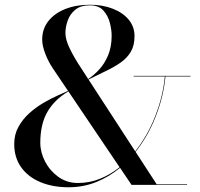

<svg xmlns="http://www.w3.org/2000/svg" viewBox="-20 -780 844 810"><path d="M544 -460H784V-457.5H678Q670 -373.5 637.5 -290Q605 -206.5 552 -139.5L641 -2.5H769V0H535L486.5 -72Q440.5 -34 386 -12Q331.5 10 269 10Q202.5 10 150.8 -11.5Q99 -33 69.5 -74Q40 -115 40 -172.5Q40 -212.5 57.8 -244.8Q75.5 -277 103.2 -302Q131 -327 162.5 -345.5Q194 -364 222 -376.5Q250 -389 267 -396.5L204 -490Q184.5 -518.5 171.2 -552.8Q158 -587 158 -613Q158 -658 184 -691Q210 -724 255.5 -742Q301 -760 359 -760Q412.5 -760 455.2 -743.5Q498 -727 522.8 -697.2Q547.5 -667.5 547.5 -627.5Q547.5 -588 531.8 -561.5Q516 -535 488.8 -516Q461.5 -497 426.8 -480.5Q392 -464 353.5 -444.5L550.5 -141.5Q602.5 -207 635.2 -290.8Q668 -374.5 675.5 -457.5H544ZM324 -490 352 -446.5Q375.5 -462 398.2 -486.5Q421 -511 436 -546.5Q451 -582 451 -630Q451 -653.5 443.5 -683.5Q436 -713.5 416.2 -735.5Q396.5 -757.5 359 -757.5Q320.5 -757.5 298 -739.2Q275.5 -721 265.8 -693.8Q256 -666.5 256 -640Q256 -613.5 274 -575.8Q292 -538 324 -490ZM150 -177.5Q150 -137.5 170.2 -98.5Q190.5 -59.5 226.2 -33.8Q262 -8 309 -8Q357.5 -8 401.8 -25.8Q446 -43.5 484.5 -74.5L268.5 -394.5Q210 -360 180 -308Q150 -256 150 -177.5Z"/></svg>

Font: Bodoni* 72pt
Style: Regular
Weight: 400
Version: Version 2.3